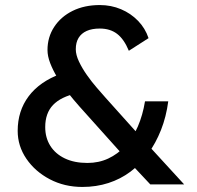

<svg xmlns="http://www.w3.org/2000/svg" viewBox="-20 -730 779 760"><path d="M575 0 484 -97 468 -115 295 -308Q270 -336 247 -365.5Q224 -395 206.5 -424Q189 -453 178.5 -480.5Q168 -508 168 -532Q168 -583 194.5 -623.5Q221 -664 267.5 -687Q314 -710 375 -710Q420 -710 459 -693.5Q498 -677 526.5 -647.5Q555 -618 568 -579L490 -529Q471 -575 443.5 -596Q416 -617 375 -617Q344 -617 323 -607.5Q302 -598 291 -580Q280 -562 280 -535Q280 -513 292.5 -486.5Q305 -460 324 -433Q343 -406 363 -383Q383 -360 398 -343L537 -188L566 -156L709 0ZM306 10Q235 10 177 -20.5Q119 -51 84.5 -101.5Q50 -152 50 -212Q50 -291 93.5 -349Q137 -407 221 -438L285 -361Q221 -347 190 -314.5Q159 -282 159 -227Q159 -185 179 -153Q199 -121 236.5 -103Q274 -85 326 -85Q371 -85 408.5 -102.5Q446 -120 476 -152Q506 -184 525.5 -229Q545 -274 554 -329H646Q638 -268 617.5 -216Q597 -164 566.5 -122Q536 -80 496.5 -50.5Q457 -21 409 -5.5Q361 10 306 10Z"/></svg>

Font: Lexend Medium
Style: Regular
Weight: 500
Designer: Bonnie Shaver-Troup, Thomas Jockin
Foundry: Lexend
Version: Version 1.005